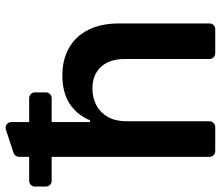

<svg xmlns="http://www.w3.org/2000/svg" viewBox="-113 -726 798 694"><g transform="rotate(-90 286.0 -379.0)"><path d="M66.1 -20.6V-591.3H-20.6Q-29.1 -591.3 -35.2 -597.3Q-41.2 -603.3 -41.2 -611.9V-652Q-41.2 -660.5 -35.2 -666.5Q-29.1 -672.6 -20.6 -672.6H66.1V-709.2Q66.1 -715.9 70 -721.4Q73.9 -726.9 80.3 -729L164.4 -756.7Q167.6 -757.8 171.2 -757.8Q179.7 -757.8 185.7 -751.8Q191.8 -745.7 191.8 -737.2V-672.6H278.1Q286.9 -672.6 293 -666.5Q299 -660.5 299 -652V-611.9Q299 -603.3 293 -597.3Q286.9 -591.3 278.1 -591.3H191.8V-452.8H198.2Q217 -498.6 257.5 -525.9Q297.9 -552.6 360.4 -552.6Q417.3 -552.6 459.5 -528.8Q502.1 -504.6 524.9 -459.2Q548.3 -413.4 548.3 -347.3V-20.6Q548.3 -12.1 542.3 -6Q536.2 0 527.3 0H440.3Q431.8 0 425.8 -6Q419.7 -12.1 419.7 -20.6V-327.4Q419.7 -382.5 391.3 -413Q363.3 -443.9 312.5 -443.9Q278.8 -443.9 251.4 -429Q225.1 -414.8 209.5 -386.7Q194.6 -359 194.6 -319.6V-20.6Q194.6 -12.1 188.6 -6Q182.5 0 173.7 0H86.6Q78.1 0 72.1 -6Q66.1 -12.1 66.1 -20.6Z"/></g></svg>

Font: DeltaSans SemiBold
Style: Regular
Weight: 600
Designer: Rasmus Andersson
Foundry: rsms
Version: Version 3.012